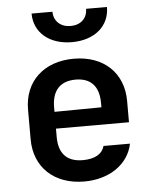

<svg xmlns="http://www.w3.org/2000/svg" viewBox="-55 -831 710 888"><g transform="rotate(-5 300.0 -387.5)"><path d="M300 -637C405 -637 475 -696 475 -785H378C378 -741 347 -712 300 -712C254 -712 222 -741 222 -785H125C125 -696 196 -637 300 -637ZM530 -344C530 -474 440 -560 301 -560C161 -560 70 -474 70 -344V-206C70 -76 161 10 301 10C418 10 507 -52 526 -146H403C393 -109 358 -89 302 -89C229 -89 191 -129 191 -206V-245H530ZM191 -344C191 -420 228 -463 301 -463C373 -463 409 -421 409 -345V-325L191 -323Z"/></g></svg>

Font: Tekne LDO
Style: Bold
Weight: 700
Monospace: yes
Designer: Alessio Laiso, Mario Rullo, Paolo Rosset
Foundry: Alessio Laiso
Version: Version 1.000;hotconv 1.0.109;makeotfexe 2.5.65596